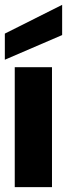

<svg xmlns="http://www.w3.org/2000/svg" viewBox="-32 -774 277 794"><path d="M29 0V-496H183V0ZM-12 -527V-635L225 -754V-629Z"/></svg>

Font: Rethink Sans ExtraBold
Style: Regular
Weight: 800
Designer: The Rethink Sans project authors (Hans Thiessen). DM Sans designed by Colophon Foundry.
Foundry: Rethink Communications LLC
Version: Version 1.001